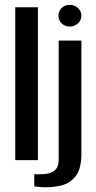

<svg xmlns="http://www.w3.org/2000/svg" viewBox="-20 -663 398 795"><path d="M43 0V-633H137V0ZM156 112Q150 111 138 110.5Q126 110 122 109V58Q129 59 140 58.5Q151 58 158 58Q189 57 206 43Q223 29 223 0V-495H317V-26Q317 34 294.5 64.5Q272 95 235.5 104.5Q199 114 156 112ZM269 -553Q249 -553 235.5 -566Q222 -579 222 -598Q222 -617 235.5 -630Q249 -643 269 -643Q288 -643 302.5 -630Q317 -617 317 -598Q317 -579 302.5 -566Q288 -553 269 -553Z"/></svg>

Font: Alumni Sans SemiBold
Style: Regular
Weight: 600
Designer: Robert E. Leuschke
Foundry: Robert E. Leuschke
Version: Version 1.018